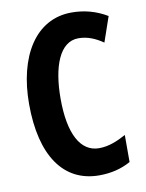

<svg xmlns="http://www.w3.org/2000/svg" viewBox="-83 -784 649 853"><g transform="rotate(-10 241.5 -357.0)"><path d="M309 -606C350 -606 385 -591 420 -567L459 -680C409 -710 356 -724 299 -724C135 -724 43 -569 43 -356C43 -122 135 10 296 10C350 10 397 -2 438 -25V-147C399 -126 360 -109 316 -109C232 -109 185 -196 185 -355C185 -500 225 -606 309 -606Z"/></g></svg>

Font: Noto Sans Armenian ExtraCondensed
Style: Regular
Weight: 400
Width: 2
Designer: Monotype Design Team
Foundry: Monotype Imaging Inc.
Version: Version 2.008